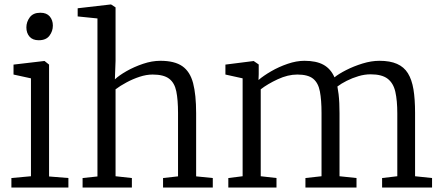

<svg xmlns="http://www.w3.org/2000/svg" viewBox="-20 -839 1980 859"><path d="M31 0V-42.5L118.5 -50.5V-488.5L40.5 -505.5V-550L177 -566H179.5L199.5 -550V-49.5L286 -42.5V0ZM153 -659Q126 -659 112 -675.2Q98 -691.5 98 -716.5Q98 -741 113.2 -761.5Q128.5 -782 160 -782H161Q188.5 -782 202.5 -765.5Q216.5 -749 216.5 -724.5Q216.5 -699.5 201.2 -679.2Q186 -659 154 -659Z M416 -49.5V-756.5L327.5 -765.5V-802L475 -819H477L497 -806V-567L494 -484Q512.5 -501.5 546.2 -520.8Q580 -540 620 -553.5Q660 -567 697.5 -567Q761 -567 795.8 -542.8Q830.5 -518.5 844 -466.8Q857.5 -415 857.5 -332.5V-50L932 -42.5V0H709.5V-42.5L776.5 -50V-333.5Q776.5 -392 768.8 -430.2Q761 -468.5 736.5 -487Q712 -505.5 663 -505.5Q635 -505.5 604.5 -495.5Q574 -485.5 545.8 -470.2Q517.5 -455 497 -439.5V-50.5L570 -42.5V0H349.5V-42.5Z M1001.5 0V-42.5L1065.5 -50.5V-488.5L988.5 -505.5V-550L1115 -566L1137.5 -550.5V-507L1136.5 -481Q1158.5 -500 1193 -520Q1227.5 -540 1267 -553.5Q1306.5 -567 1342 -567Q1395 -567 1427.2 -549.2Q1459.5 -531.5 1476.5 -493Q1494.5 -508 1528.2 -525.2Q1562 -542.5 1601.8 -554.8Q1641.5 -567 1677.5 -567Q1725 -567 1756.2 -553.2Q1787.5 -539.5 1805 -511.2Q1822.5 -483 1829.8 -439.2Q1837 -395.5 1837 -334.5V-50.5L1913 -42.5V0H1689.5V-42.5L1757.5 -50.5V-331.5Q1757.5 -389 1748.8 -428Q1740 -467 1714.2 -486.8Q1688.5 -506.5 1638 -506.5Q1611 -506.5 1583.5 -498.2Q1556 -490 1531.2 -477.5Q1506.5 -465 1489.5 -452Q1492.5 -436.5 1494.8 -417.8Q1497 -399 1498 -377.8Q1499 -356.5 1499 -332.5V-50.5L1575 -42.5V0H1346.5V-42.5L1418.5 -50.5V-333.5Q1418.5 -391.5 1411.2 -429.8Q1404 -468 1381 -486.8Q1358 -505.5 1310 -505.5Q1268 -505.5 1222.8 -484.5Q1177.5 -463.5 1146.5 -439.5V-50.5L1217 -42.5V0Z"/></svg>

Font: Merriweather 20pt Light
Style: Regular
Weight: 300
Version: Version 2.100